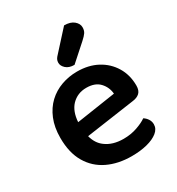

<svg xmlns="http://www.w3.org/2000/svg" viewBox="-175 -830 882 955"><g transform="rotate(-30 266.5 -352.0)"><path d="M164 -181Q176 -135 209 -111Q249 -81 311 -81Q353 -81 389 -93.5Q425 -106 446 -121Q460 -112 468.5 -98.5Q477 -85 477 -69Q477 -43 454 -24.5Q431 -6 392 4Q353 14 303 14Q226 14 166.5 -14.5Q107 -43 73.5 -100Q40 -157 40 -242Q40 -303 59 -349Q78 -395 110.5 -425.5Q143 -456 186 -471.5Q229 -487 276 -487Q342 -487 391.5 -460.5Q441 -434 469.5 -387Q498 -340 498 -279Q498 -251 483.5 -237.5Q469 -224 443 -221ZM381 -300Q378 -338 352 -366Q326 -394 276 -394Q225 -394 191 -359Q160 -326 156 -266ZM237 -609 336 -718Q372 -718 391.5 -701.5Q411 -685 411 -664Q411 -646 403 -634Q395 -622 376 -605L283 -522Q252 -522 235 -537.5Q218 -553 218 -571Q218 -582 222.5 -590.5Q227 -599 237 -609Z"/></g></svg>

Font: Baloo Bhaijaan 2 SemiBold
Style: Regular
Weight: 600
Designer: Sanskriti Dholi, Noopur Datye and Ek Type
Foundry: Ek Type
Version: Version 1.700